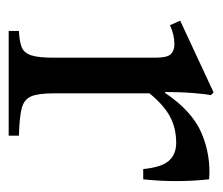

<svg xmlns="http://www.w3.org/2000/svg" viewBox="-54 -446 500 431"><g transform="rotate(90 195.5 -230.0)"><path d="M49 0V-23Q72 -24 85 -29Q98 -34 103.5 -50Q109 -66 109 -101V-330Q109 -356 101 -364Q93 -372 79 -372Q68 -372 57.5 -369.5Q47 -367 36 -362L26 -385L187 -460L193 -454Q191 -445 188.5 -415.5Q186 -386 186 -351H188Q229 -412 278.5 -433Q328 -454 382 -450Q390 -376 382 -302H359Q355 -343 340.5 -359.5Q326 -376 300 -376Q267 -376 241 -362Q215 -348 189 -316V-101Q189 -66 196 -50Q203 -34 223.5 -29Q244 -24 284 -23V0Z"/></g></svg>

Font: Bona Nova
Style: Regular
Weight: 400
Designer: Mateusz Machalski
Foundry: Capitalics
Version: Version 4.001; ttfautohint (v1.8.3)